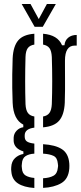

<svg xmlns="http://www.w3.org/2000/svg" viewBox="-20 -774 403 956"><path d="M151 162Q98.5 158.5 69 139Q39.5 119.5 36.5 80.5Q36 74.5 35.5 69.2Q35 64 36 58Q37.5 29.5 54.8 13.2Q72 -3 96.5 -7.5V-20Q50.5 -34.5 48 -71.5Q47.5 -80.5 48 -89Q49 -109 63 -123.5Q77 -138 96 -140.5V-153.5Q46.5 -178.5 43 -262Q41.5 -305 41 -337Q40.5 -369 41 -402.8Q41.5 -436.5 43 -484Q46 -544 70.8 -573Q95.5 -602 151 -606V-552Q128.5 -548.5 118.2 -534.2Q108 -520 107 -490.5Q103.5 -366.5 107 -255.5Q108.5 -226 118.8 -211.8Q129 -197.5 151 -194V-138.5Q103 -132.5 103 -100V-94Q103 -77.5 113.8 -69.8Q124.5 -62 151 -59V-9Q124.5 -7.5 107.5 3.2Q90.5 14 89 41.5Q87 52.5 89 63Q90.5 89.5 107.5 99.8Q124.5 110 151 112ZM194.5 -140V-194Q216 -197.5 226.2 -211.8Q236.5 -226 238 -255.5Q242 -366.5 238 -490.5Q236.5 -520 226.5 -534Q216.5 -548 194.5 -552V-606Q267.5 -600 289 -548.5H301Q303 -572.5 319.5 -586.2Q336 -600 362 -600V-547H352Q303.5 -547 303.5 -472V-446.5Q303.5 -410 303.8 -382Q304 -354 303.8 -326Q303.5 -298 302.5 -262Q299.5 -202 274.5 -173.2Q249.5 -144.5 194.5 -140ZM194.5 161.5V113.5Q226.5 112 246 101.2Q265.5 90.5 268 61.5Q270.5 52.5 268 40.5Q265.5 11 246.2 2Q227 -7 194.5 -9V-56Q255.5 -52.5 288.2 -31.2Q321 -10 325 39.5Q326 51.5 325 65.5Q321 117 285 138Q249 159 194.5 161.5ZM152.5 -640.5 88 -754H132L173 -679L213.5 -754H258L193 -640.5Z"/></svg>

Font: Big Shoulders Stencil Display
Style: Regular
Weight: 400
Designer: Patric King
Foundry: XO Type Co
Version: Version 1.000